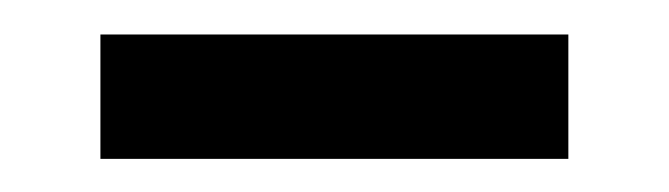

<svg xmlns="http://www.w3.org/2000/svg" viewBox="-20 -324 394 113"><path d="M39.1 -303.7H314.5V-230.5H39.1Z"/></svg>

Font: Reddit Sans Chocolate
Style: Regular
Weight: 400
Designer: Stephen Hutchings
Foundry: Reddit
Version: Version 1.013